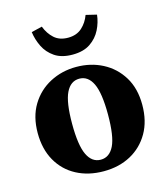

<svg xmlns="http://www.w3.org/2000/svg" viewBox="-112 -829 815 932"><g transform="rotate(-15 295.0 -363.0)"><path d="M295 15Q218 15 158.5 -16.5Q99 -48 65.5 -107Q32 -166 32 -247Q32 -329 67.5 -387.5Q103 -446 163 -477.5Q223 -509 295 -509Q368 -509 427.5 -478Q487 -447 522.5 -389Q558 -331 558 -249Q558 -167 524 -108Q490 -49 431 -17Q372 15 295 15ZM295 -43Q339 -43 362 -90Q385 -137 385 -246Q385 -354 362 -402Q339 -450 295 -450Q251 -450 228 -402.5Q205 -355 205 -247Q205 -139 228 -91Q251 -43 295 -43ZM131 -728 185 -741Q199 -704 225.5 -680Q252 -656 295 -656Q338 -656 365 -680.5Q392 -705 405 -741L459 -728Q455 -690 437 -654Q419 -618 384.5 -594.5Q350 -571 295 -571Q240 -571 205.5 -594.5Q171 -618 153.5 -654Q136 -690 131 -728Z"/></g></svg>

Font: Source Serif 4 SmText
Style: Bold
Weight: 700
Designer: Frank Grießhammer
Foundry: Adobe
Version: Version 4.005;hotconv 1.1.0;makeotfexe 2.6.0